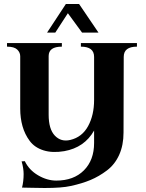

<svg xmlns="http://www.w3.org/2000/svg" viewBox="-20 -740 728 959"><path d="M384 -507V-525H664V-507Q598 -507 598 -456L597 -78Q597 -15 575.5 33Q554 81 514.5 111Q475 141 432 159Q389 177 333 189Q289 199 203 199Q177 199 140 198Q103 197 90 197Q98 166 98 129Q98 101 88 66L104 65Q125 109 170 135.5Q215 162 261 162Q348 162 399 111Q450 60 450 -26V-88Q402 -3 301 15Q242 25 197.5 11Q153 -3 128.5 -36Q104 -69 92.5 -109.5Q81 -150 81 -197V-459Q81 -478 66 -492.5Q51 -507 15 -507V-525H289V-507Q223 -507 223 -460V-167Q223 -95 254 -62.5Q285 -30 331 -41Q390 -55 420 -110Q450 -165 450 -241V-456Q450 -507 384 -507ZM375 -720 472 -577H390L319 -674L256 -577H215L309 -720Z"/></svg>

Font: Uncial Antiqua
Style: Regular
Weight: 400
Designer: Astigmatic (AOETI)
Foundry: Astigmatic (AOETI)
Version: Version 1.000